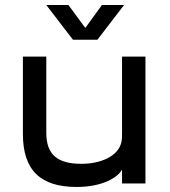

<svg xmlns="http://www.w3.org/2000/svg" viewBox="-20 -729 676 763"><path d="M319 -618 252 -709H164L270 -571H367L473 -709H385ZM285 14C390 14 450 -26 465 -55V0H558V-504H465V-202C465 -191 465 -178 463 -167C452 -107 378 -78 304 -78C210 -78 164 -113 164 -201V-504H71V-197C71 -52 141 14 285 14Z"/></svg>

Font: Hibana SubMedium
Style: Regular
Weight: 500
Width: 6
Designer: pygmalion
Foundry: ybstudio
Version: Version 0.930;hotconv 1.0.109;makeotfexe 2.5.65596